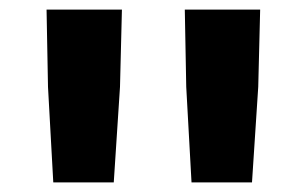

<svg xmlns="http://www.w3.org/2000/svg" viewBox="-20 -931 639 400"><path d="M234 -911 230 -750 217 -551H91L80 -750L77 -911ZM522 -911 518 -750 505 -551H379L368 -750L365 -911Z"/></svg>

Font: Matangi Black
Style: Regular
Weight: 900
Designer: Prashant Pant
Foundry: The Graphic Ant
Version: Version 3.002